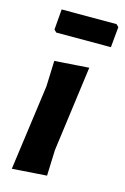

<svg xmlns="http://www.w3.org/2000/svg" viewBox="-107 -722 506 777"><g transform="rotate(15 146.0 -333.5)"><path d="M282 -671 292 -661 284 -575H55L45 -585L52 -671ZM221 -472 173 -114 169 -6 24 4 73 -354 77 -462Z"/></g></svg>

Font: Alegreya Sans SC ExtraBold
Style: Italic
Weight: 800
Italic angle: -7°
Designer: Juan Pablo del Peral
Foundry: Huerta Tipografica
Version: Version 2.007